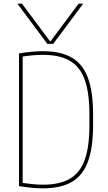

<svg xmlns="http://www.w3.org/2000/svg" viewBox="-20 -1020 590 1050"><path d="M75 -1000H100L253 -795H257L410 -1000H435L271 -780H239ZM214 10Q159 10 84 -2V-728Q159 -740 214 -740Q312 -740 372.5 -705Q433 -670 461 -594Q489 -518 489 -395V-335Q489 -213 461 -136.5Q433 -60 372.5 -25Q312 10 214 10ZM92 -21Q128 -16 158.5 -13Q189 -10 216 -10Q306 -10 362 -42.5Q418 -75 443.5 -146.5Q469 -218 469 -335V-395Q469 -512 443.5 -583.5Q418 -655 362 -687.5Q306 -720 216 -720Q189 -720 158.5 -717.5Q128 -715 92 -709L104 -720V-10Z"/></svg>

Font: M PLUS Code Latin SemiExpanded Thin
Style: Regular
Weight: 250
Width: 6
Designer: Coji Morishita
Foundry: UNDERFOREST DESIGN
Version: Version 1.002; ttfautohint (v1.8.3)